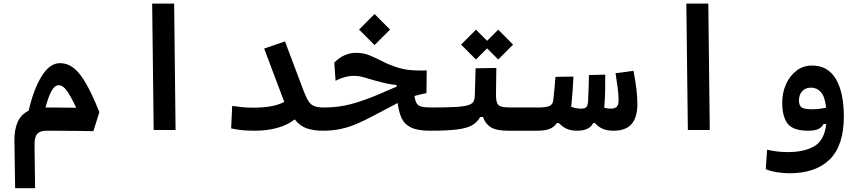

<svg xmlns="http://www.w3.org/2000/svg" viewBox="-20 -713 4728 1053"><path d="M63 319.3 59.1 60.1Q58.1 -2 76.9 -43.9Q95.7 -85.9 137.2 -106Q164.1 -223.6 208.5 -295.2Q252.9 -366.7 309.1 -366.7Q349.1 -366.7 383.3 -340.6Q417.5 -314.5 451.4 -255.6Q485.4 -196.8 524.9 -98.1L492.2 6.3Q452.6 5.4 403.1 4.9Q353.5 4.4 308.1 4.2Q262.7 3.9 234.4 3.9Q199.7 3.9 184.3 21Q168.9 38.1 169.4 84L172.4 319.3ZM229.5 -123.5Q268.1 -123.5 312.7 -123Q357.4 -122.6 397.9 -122.1Q370.6 -180.7 348.4 -213.1Q326.2 -245.6 302.2 -245.6Q279.8 -245.6 262.5 -213.9Q245.1 -182.1 229.5 -123.5Z M822.8 0 814.5 -693.4H935.1L942.9 0Z M1377.9 3.9Q1341.3 3.9 1312.7 1.5Q1284.2 -1 1247.6 -8.8L1253.4 -132.3Q1285.2 -127.4 1309.8 -125Q1334.5 -122.6 1372.1 -122.6Q1420.4 -122.6 1462.6 -129.6Q1504.9 -136.7 1539.1 -153.8L1428.7 -446.8L1543 -485.8L1647.5 -208.5Q1660.6 -174.8 1673.1 -156.2Q1685.5 -137.7 1705.1 -130.6Q1724.6 -123.5 1757.8 -123.5Q1776.4 -123.5 1785.4 -111.3Q1794.4 -99.1 1794.4 -67.4Q1794.4 -28.8 1783.2 -12.5Q1772 3.9 1752 3.9Q1700.2 3.9 1662.4 -9Q1624.5 -22 1596.7 -58.1Q1557.1 -27.3 1501 -11.7Q1444.8 3.9 1377.9 3.9Z M2337.9 3.9Q2270.5 3.9 2234.4 -13.7Q2198.2 -31.2 2182.6 -64.9Q2167 -98.6 2161.1 -147.9Q2149.9 -142.1 2135.7 -134.8Q2078.1 -105 2030.8 -79.6Q1983.4 -54.2 1940.2 -35.4Q1897 -16.6 1851.3 -6.3Q1805.7 3.9 1750.5 3.9Q1738.3 3.9 1731 -11.5Q1723.6 -26.9 1723.6 -64Q1723.6 -97.2 1732.9 -110.4Q1742.2 -123.5 1758.8 -123.5Q1833.5 -123.5 1902.3 -141.4Q1971.2 -159.2 2056.6 -195.3Q2086.4 -208 2109.9 -218.8Q2133.3 -229 2154.8 -237.3V-247.1Q2128.4 -249 2100.3 -255.1Q2072.3 -261.2 2037.1 -271Q2000.5 -281.7 1974.4 -289.3Q1948.2 -296.9 1921.9 -296.9Q1871.1 -296.9 1820.3 -270L1813.5 -369.6Q1840.3 -397.5 1870.8 -410.4Q1901.4 -423.3 1933.1 -423.3Q1972.2 -423.3 2005.6 -409.9Q2039.1 -396.5 2073.2 -378.4Q2107.4 -360.4 2147.9 -346.7Q2193.4 -331.5 2230.5 -328.6Q2256.3 -326.2 2290 -326.2Q2304.2 -326.2 2320.3 -326.7L2318.8 -202.1Q2283.7 -195.8 2253.4 -186.5Q2256.8 -160.2 2264.9 -146.7Q2272.9 -133.3 2291.3 -128.4Q2309.6 -123.5 2343.8 -123.5Q2362.3 -123.5 2371.3 -106Q2380.4 -88.4 2380.4 -65.9Q2380.4 -24.4 2367.9 -10.3Q2355.5 3.9 2337.9 3.9ZM2034.2 -465.8 1949.2 -550.8 2034.2 -636.2 2119.1 -550.8Z M2337.9 3.9 2343.8 -123.5Q2427.2 -123.5 2475.3 -126.2Q2523.4 -128.9 2546.6 -136Q2569.8 -143.1 2576.7 -155.8Q2583.5 -168.5 2584 -189L2588.4 -338.4L2702.1 -340.3L2700.2 -195.8Q2700.2 -164.6 2706.1 -148.9Q2711.9 -133.3 2729.5 -128.4Q2747.1 -123.5 2782.2 -123.5H2929.7Q2966.3 -123.5 2966.3 -67.9Q2966.3 -29.3 2953.9 -12.7Q2941.4 3.9 2923.8 3.9H2765.1Q2702.6 3.9 2672.1 -14.9Q2641.6 -33.7 2628.9 -71.3H2613.3Q2598.1 -43.5 2570.6 -26.9Q2543 -10.3 2488.5 -3.2Q2434.1 3.9 2337.9 3.9ZM2712.4 -386.7 2651.4 -447.8 2590.3 -386.7 2508.8 -468.3 2590.3 -550.3 2651.4 -489.3 2712.4 -550.3 2793.9 -468.3Z M2923.8 3.9 2929.7 -123.5Q2976.1 -123.5 2993.9 -131.8Q3011.7 -140.1 3014.2 -162.6Q3017.6 -189.9 3020.5 -222.4Q3023.4 -254.9 3026.4 -291.5L3125 -293Q3123 -250.5 3120.1 -209Q3117.2 -167.5 3112.8 -127Q3140.6 -117.2 3166.5 -117.2Q3188 -117.2 3195.8 -125.7Q3203.6 -134.3 3205.1 -156.7Q3207 -187.5 3208 -224.6Q3209 -261.7 3210 -301.3L3299.3 -303.7Q3299.8 -257.3 3298.8 -211.7Q3297.9 -166 3293.9 -123V-122.6Q3311 -117.2 3329.6 -117.2Q3352.5 -117.2 3362.5 -127.4Q3372.6 -137.7 3372.6 -163.6Q3372.6 -193.8 3367.7 -229.7Q3362.8 -265.6 3356 -311.5L3454.1 -324.7Q3463.9 -275.4 3469.7 -229.5Q3475.6 -183.6 3475.6 -143.1Q3475.6 -69.3 3443.8 -32.7Q3412.1 3.9 3344.7 3.9Q3309.6 3.9 3285.4 -6.6Q3261.2 -17.1 3242.7 -38.1H3233.4Q3222.2 -15.6 3199 -5.9Q3175.8 3.9 3148.9 3.9Q3114.7 3.9 3092 -4.9Q3069.3 -13.7 3044.9 -38.1H3033.7Q3018.1 -14.6 2992.7 -5.4Q2967.3 3.9 2923.8 3.9Z M3752.4 0 3744.1 -693.4H3864.7L3872.6 0Z M4309.6 237.3Q4274.9 237.3 4240 231.4Q4205.1 225.6 4179.7 214.8L4187 108.4Q4215.8 114.3 4241.9 117.7Q4268.1 121.1 4300.8 121.1Q4391.6 121.1 4446.5 88.6Q4501.5 56.2 4511.2 -32.7H4496.6Q4487.3 -15.1 4468.3 -5.6Q4449.2 3.9 4412.6 3.9Q4329.6 3.9 4299.8 -34.7Q4270 -73.2 4270 -149.9Q4270 -204.1 4290.5 -250.5Q4311 -296.9 4347.9 -325.2Q4384.8 -353.5 4433.6 -353.5Q4520 -353.5 4564 -280Q4607.9 -206.5 4607.9 -73.7Q4607.9 84.5 4531 160.9Q4454.1 237.3 4309.6 237.3ZM4510.7 -122.6Q4503.9 -184.6 4481.4 -208.5Q4459 -232.4 4428.7 -232.4Q4397.5 -232.4 4379.6 -212.9Q4361.8 -193.4 4361.8 -162.1Q4361.8 -135.3 4375.5 -124.5Q4389.2 -113.8 4434.1 -113.8Q4455.1 -113.8 4472.9 -116Q4490.7 -118.2 4510.7 -122.6Z"/></svg>

Font: CaskaydiaCove NF SemiBold
Style: Regular
Weight: 600
Designer: Aaron Bell
Foundry: Saja Typeworks
Version: Version 2111.001; VTT 6.35;Nerd Fonts 3.2.1